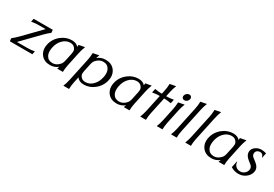

<svg xmlns="http://www.w3.org/2000/svg" viewBox="55 -1920 4691 3284"><g transform="rotate(30 2400.5 -278.5)"><path d="M47.9 0 41.5 -57.1Q98.6 -101.6 160.6 -165L473.1 -486.3H339.4Q267.6 -486.3 194.3 -472.7L208 -537.1H585.9L590.3 -480.5Q532.7 -436 470.7 -372.1L158.2 -50.8H359.9Q433.6 -50.8 504.9 -64.5L491.2 0Z M1094.7 0H981.9Q991.2 -22 999 -45.4Q931.2 9.8 842.8 9.8Q730.5 9.8 669.4 -62.5Q619.1 -122.6 619.1 -203.6Q619.1 -234.4 626.5 -268.6Q652.8 -393.1 757.3 -474.6Q849.6 -546.9 960.9 -546.9Q1049.3 -546.9 1093.8 -493.2Q1095.2 -514.2 1095.7 -534.2L1212.4 -556.6Q1183.1 -481.9 1168.9 -413.6L1111.8 -144Q1095.2 -67.4 1094.7 0ZM863.3 -40.5Q939 -40.5 999.5 -108.9Q1024.4 -136.7 1036.6 -192.9L1068.8 -344.2Q1074.2 -370.6 1074.2 -390.6Q1074.2 -413.1 1067.4 -428.2Q1035.6 -496.6 960 -496.6Q874 -496.6 808.6 -428.2Q749 -366.7 728.5 -268.6Q720.7 -230.5 720.7 -197.8Q720.7 -146.5 740.7 -108.9Q777.3 -40.5 863.3 -40.5Z M1511.2 -40.5Q1597.2 -40.5 1662.1 -108.9Q1721.2 -170.4 1742.2 -268.6Q1750.5 -306.6 1750.5 -338.9Q1750.5 -390.1 1730 -428.2Q1693.8 -496.6 1607.9 -496.6Q1532.2 -496.6 1471.2 -428.2Q1446.3 -400.4 1434.6 -344.2L1402.3 -192.9Q1396.5 -166 1396.5 -145.5Q1396.5 -123.5 1403.3 -108.9Q1435.5 -40.5 1511.2 -40.5ZM1510.3 9.8Q1417 9.8 1372.6 -51.8L1349.1 56.6Q1332.5 133.8 1332.5 200.2H1219.7Q1247.6 134.3 1263.7 56.6L1358.9 -389.6Q1373.5 -459 1376 -534.2L1492.7 -556.6Q1479.5 -522.5 1469.7 -490.7Q1537.6 -546.9 1628.4 -546.9Q1739.7 -546.9 1801.8 -474.6Q1852.1 -415.5 1852.1 -334.5Q1852.1 -303.2 1844.7 -268.6Q1818.4 -145.5 1713.9 -62.5Q1622.6 9.8 1510.3 9.8Z M2410.6 0H2297.9Q2307.1 -22 2314.9 -45.4Q2247.1 9.8 2158.7 9.8Q2046.4 9.8 1985.4 -62.5Q1935.1 -122.6 1935.1 -203.6Q1935.1 -234.4 1942.4 -268.6Q1968.8 -393.1 2073.2 -474.6Q2165.5 -546.9 2276.9 -546.9Q2365.2 -546.9 2409.7 -493.2Q2411.1 -514.2 2411.6 -534.2L2528.3 -556.6Q2499 -481.9 2484.9 -413.6L2427.7 -144Q2411.1 -67.4 2410.6 0ZM2179.2 -40.5Q2254.9 -40.5 2315.4 -108.9Q2340.3 -136.7 2352.5 -192.9L2384.8 -344.2Q2390.1 -370.6 2390.1 -390.6Q2390.1 -413.1 2383.3 -428.2Q2351.6 -496.6 2275.9 -496.6Q2189.9 -496.6 2124.5 -428.2Q2064.9 -366.7 2044.4 -268.6Q2036.6 -230.5 2036.6 -197.8Q2036.6 -146.5 2056.6 -108.9Q2093.3 -40.5 2179.2 -40.5Z M2622.1 0Q2649.9 -67.9 2666 -143.6L2736.3 -472.2H2731.4Q2664.1 -472.2 2591.8 -458.5L2608.4 -537.1Q2674.3 -523.4 2742.2 -523.4H2747.1L2761.2 -589.8Q2778.3 -669.9 2778.3 -734.4L2895 -756.8Q2866.7 -684.1 2852.1 -614.7L2832.5 -523.4H2837.4Q2903.8 -523.4 2977.1 -537.1L2960.4 -458.5Q2892.6 -472.2 2826.7 -472.2H2821.8L2751.5 -143.6Q2735.8 -70.3 2734.9 0Z M3163.1 -747.1Q3190.4 -747.1 3204.1 -728.5Q3214.4 -714.8 3214.4 -697.3Q3214.4 -688.5 3212.9 -682.6Q3206.1 -655.3 3184.6 -636.7Q3162.6 -618.2 3135.7 -618.2Q3109.4 -618.2 3094.7 -636.7Q3084 -650.4 3084 -668.5Q3084 -674.3 3085.9 -682.6Q3092.3 -710 3114.3 -728.5Q3136.2 -747.1 3163.1 -747.1ZM2948.2 0Q2976.1 -66.9 2992.7 -144L3044.4 -389.2Q3060.5 -463.9 3062 -534.2L3178.7 -556.6Q3149.4 -481.9 3135.3 -413.6L3078.1 -144Q3062 -67.4 3061 0Z M3230 0Q3257.8 -65.9 3273.9 -143.6L3369.1 -589.8Q3383.8 -659.2 3386.2 -734.4L3502.9 -756.8Q3473.6 -680.7 3460 -614.7L3359.4 -143.6Q3342.8 -66.4 3342.8 0Z M3510.7 0Q3538.6 -65.9 3554.7 -143.6L3649.9 -589.8Q3664.6 -659.2 3667 -734.4L3783.7 -756.8Q3754.4 -680.7 3740.7 -614.7L3640.1 -143.6Q3623.5 -66.4 3623.5 0Z M4281.7 0H4168.9Q4178.2 -22 4186 -45.4Q4118.2 9.8 4029.8 9.8Q3917.5 9.8 3856.4 -62.5Q3806.2 -122.6 3806.2 -203.6Q3806.2 -234.4 3813.5 -268.6Q3839.8 -393.1 3944.3 -474.6Q4036.6 -546.9 4147.9 -546.9Q4236.3 -546.9 4280.8 -493.2Q4282.2 -514.2 4282.7 -534.2L4399.4 -556.6Q4370.1 -481.9 4356 -413.6L4298.8 -144Q4282.2 -67.4 4281.7 0ZM4050.3 -40.5Q4126 -40.5 4186.5 -108.9Q4211.4 -136.7 4223.6 -192.9L4255.9 -344.2Q4261.2 -370.6 4261.2 -390.6Q4261.2 -413.1 4254.4 -428.2Q4222.7 -496.6 4147 -496.6Q4061 -496.6 3995.6 -428.2Q3936 -366.7 3915.5 -268.6Q3907.7 -230.5 3907.7 -197.8Q3907.7 -146.5 3927.7 -108.9Q3964.4 -40.5 4050.3 -40.5Z M4562.5 9.8Q4476.6 9.8 4411.6 -34.7L4439 -163.1H4443.8Q4447.3 -119.1 4465.8 -92.8Q4502.4 -41 4570.3 -41Q4621.6 -41 4661.1 -78.6Q4689.9 -106 4697.3 -145.5Q4698.7 -154.8 4698.7 -163.6Q4698.7 -203.6 4663.6 -231.9L4604.5 -279.3Q4531.7 -337.9 4531.7 -402.8Q4531.7 -417 4535.2 -431.6Q4548.3 -486.8 4605 -519.5Q4650.4 -546.9 4706.1 -546.9Q4755.4 -546.9 4801.3 -530.8L4780.8 -433.6H4775.9Q4761.2 -501 4704.6 -501Q4674.3 -501 4653.3 -487.3Q4626.5 -469.7 4620.6 -439Q4619.1 -430.7 4619.1 -423.3Q4619.1 -386.2 4652.3 -359.9L4722.2 -304.7Q4789.6 -251.5 4789.6 -185.1Q4789.6 -167.5 4784.7 -148.9Q4767.1 -80.6 4701.2 -33.2Q4640.6 9.8 4562.5 9.8Z"/></g></svg>

Font: Classica
Style: Book Oblique
Weight: 400
Italic angle: -12°
Designer: Wojciech Kalinowski "wmk69" (wmk69@o2.pl)
Foundry: Wojciech Kalinowski "wmk69" (wmk69@o2.pl)
Version: Version 2.1.1; 2021-05-14